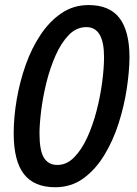

<svg xmlns="http://www.w3.org/2000/svg" viewBox="-20 -745 553 774"><path d="M202.6 9.8Q117.7 9.8 76.4 -43.2Q35.2 -96.2 35.2 -208Q35.2 -272.5 47.4 -344Q59.6 -415.5 83.5 -483.2Q107.4 -550.8 143.8 -605.2Q180.2 -659.7 228.3 -692.1Q276.4 -724.6 336.9 -724.6Q421.9 -724.6 461.9 -671.9Q502 -619.1 502 -513.2Q501.5 -456.5 491 -387.2Q480.5 -317.9 458.3 -248Q436 -178.2 400.6 -119.9Q365.2 -61.5 316.2 -25.9Q267.1 9.8 202.6 9.8ZM210.4 -80.1Q248 -79.6 278.3 -110.1Q308.6 -140.6 331.3 -189.9Q354 -239.3 369.1 -297.6Q384.3 -356 391.8 -413.1Q399.4 -470.2 399.4 -515.1Q399.4 -635.7 328.1 -635.7Q288.1 -635.7 257.3 -604Q226.6 -572.3 204.1 -521.5Q181.6 -470.7 167.2 -412.4Q152.8 -354 146 -299.3Q139.2 -244.6 139.2 -207Q139.2 -137.7 157.2 -108.9Q175.3 -80.1 210.4 -80.1Z"/></svg>

Font: Open Sans Condensed SemiBold
Style: Italic
Weight: 600
Width: 3
Italic angle: -12°
Designer: Monotype Design Team
Foundry: Monotype Imaging Inc.
Version: Version 3.000; ttfautohint (v1.8.4)